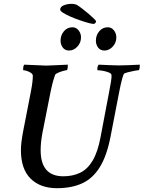

<svg xmlns="http://www.w3.org/2000/svg" viewBox="-20 -986 754 1008"><path d="M279.3 2Q191.4 2 140.6 -48.3Q89.8 -98.6 89.8 -198.2Q89.8 -235.4 101.6 -296.9L142.6 -507.8Q147.5 -533.2 149.9 -553.2Q152.3 -573.2 152.3 -587.9Q152.3 -596.7 143.1 -603Q133.8 -609.4 122.1 -613.3Q110.4 -617.2 102.5 -617.2Q101.6 -617.2 101.6 -621.1Q101.6 -640.6 107.4 -646.5Q159.2 -644.5 187.5 -643.1Q215.8 -641.6 220.7 -641.6Q231.4 -641.6 260.7 -643.1Q290 -644.5 335.9 -646.5V-642.6Q335.9 -617.2 329.1 -617.2Q324.2 -617.2 310.5 -613.3Q296.9 -609.4 284.7 -604Q272.5 -598.6 269.5 -593.8Q266.6 -586.9 260.3 -565.4Q253.9 -543.9 246.1 -506.8L203.1 -290Q198.2 -264.6 195.8 -241.7Q193.4 -218.8 193.4 -197.3Q193.4 -60.5 312.5 -60.5Q362.3 -60.5 400.9 -79.1Q439.5 -97.7 466.3 -142.6Q493.2 -187.5 507.8 -265.6L552.7 -502Q559.6 -536.1 563 -559.1Q566.4 -582 565.4 -591.8Q565.4 -599.6 551.3 -605.5Q537.1 -611.3 520 -614.3Q502.9 -617.2 492.2 -617.2Q491.2 -617.2 491.2 -623Q491.2 -639.6 498 -646.5Q539.1 -644.5 565.4 -643.6Q591.8 -642.6 602.5 -642.6Q621.1 -642.6 648.9 -643.6Q676.8 -644.5 713.9 -646.5Q713.9 -617.2 707 -617.2Q701.2 -617.2 683.1 -613.8Q665 -610.4 648.9 -606Q632.8 -601.6 629.9 -597.7Q626 -589.8 619.6 -565.9Q613.3 -542 605.5 -502L560.5 -269.5Q541 -168 503.9 -108.4Q466.8 -48.8 411.1 -23.4Q355.5 2 279.3 2ZM545.9 -842.8Q565.4 -842.8 578.1 -826.7Q590.8 -810.5 590.8 -790Q590.8 -761.7 571.8 -741.2Q552.7 -720.7 528.3 -720.7Q506.8 -720.7 495.1 -736.3Q483.4 -752 483.4 -772.5Q483.4 -800.8 501 -821.8Q518.6 -842.8 545.9 -842.8ZM360.4 -842.8Q379.9 -842.8 392.6 -826.7Q405.3 -810.5 405.3 -790Q405.3 -761.7 386.2 -741.2Q367.2 -720.7 342.8 -720.7Q321.3 -720.7 309.6 -736.3Q297.9 -752 297.9 -772.5Q297.9 -800.8 315.4 -821.8Q333 -842.8 360.4 -842.8ZM471.7 -860.4Q463.9 -860.4 443.8 -865.7Q423.8 -871.1 398.4 -879.9Q373 -888.7 349.6 -898.9Q326.2 -909.2 311 -918.9Q295.9 -928.7 295.9 -935.5Q295.9 -950.2 314.5 -958Q333 -965.8 358.4 -965.8Q371.1 -965.8 382.8 -960.9Q395.5 -953.1 412.6 -939.9Q429.7 -926.8 446.3 -912.6Q462.9 -898.4 473.6 -887.7Q484.4 -877 484.4 -874Q484.4 -869.1 480 -864.7Q475.6 -860.4 471.7 -860.4Z"/></svg>

Font: Crimson Text SemiBold
Style: Italic
Weight: 600
Italic angle: -11°
Designer: Sebastian Kosch
Foundry: Sebastian Kosch
Version: Version 1.100; ttfautohint (v1.8.4)